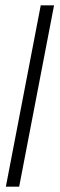

<svg xmlns="http://www.w3.org/2000/svg" viewBox="-20 -690 225 721"><path d="M133 -670H183L52 11H2Z"/></svg>

Font: Osterbar
Style: Regular
Weight: 500
Width: 3
Designer: Peter Wiegel, Basierend auf Erbar schmal-halbfette Grotesk v. Jacob Erbar
Foundry: Peter Wiegel
Version: Version 1.0